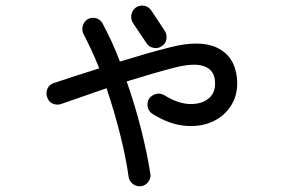

<svg xmlns="http://www.w3.org/2000/svg" viewBox="-20 -593 1040 689"><path d="M486.3 75.2Q469.7 77.1 456.5 66.9Q443.4 56.6 441.4 41Q432.6 -24.4 411.6 -108.4Q390.6 -192.4 362.3 -276.4Q318.4 -260.7 276.4 -246.6Q234.4 -232.4 199.2 -219.7Q183.6 -214.8 168.9 -221.2Q154.3 -227.5 149.4 -244.1Q143.6 -259.8 150.4 -274.9Q157.2 -290 172.9 -294.9Q208 -306.6 250 -320.3Q292 -334 335.9 -347.7Q323.2 -380.9 308.6 -412.1Q293.9 -443.4 280.3 -469.7Q272.5 -484.4 276.9 -500Q281.2 -515.6 294.9 -524.4Q309.6 -532.2 325.7 -527.3Q341.8 -522.5 348.6 -507.8Q365.2 -476.6 380.9 -442.9Q396.5 -409.2 410.2 -372.1Q458 -386.7 503.9 -399.9Q549.8 -413.1 588.9 -422.9Q698.2 -451.2 759.8 -421.4Q821.3 -391.6 830.1 -315.4Q835.9 -260.7 812.5 -219.7Q789.1 -178.7 745.1 -157.7Q701.2 -136.7 644.5 -141.6Q587.9 -146.5 528.3 -183.6Q513.7 -192.4 510.3 -208.5Q506.8 -224.6 514.6 -238.3Q524.4 -252 540 -255.9Q555.7 -259.8 570.3 -251Q619.1 -220.7 662.1 -219.7Q705.1 -218.8 730.5 -241.2Q755.9 -263.7 751 -305.7Q747.1 -342.8 711.9 -355.5Q676.8 -368.2 607.4 -350.6Q569.3 -340.8 525.4 -328.1Q481.4 -315.4 434.6 -300.8Q463.9 -217.8 485.8 -131.3Q507.8 -44.9 519.5 30.3Q522.5 45.9 512.2 59.6Q502 73.2 486.3 75.2ZM559.6 -426.8Q546.9 -418 530.3 -421.4Q513.7 -424.8 504.9 -439.5L457 -510.7Q448.2 -525.4 451.7 -541Q455.1 -556.6 467.8 -566.4Q482.4 -575.2 498 -572.3Q513.7 -569.3 523.4 -554.7L571.3 -482.4Q580.1 -468.8 577.1 -452.1Q574.2 -435.5 559.6 -426.8Z"/></svg>

Font: KTXP_ComRound
Style: Medium
Weight: 500
Version: Version 1.01;May 16, 2022;FontCreator 13.0.0.2683 64-bit